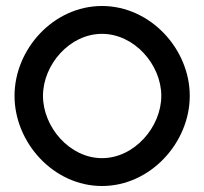

<svg xmlns="http://www.w3.org/2000/svg" viewBox="-20 -610 682 641"><path d="M320.5 -497C428.5 -497 518.5 -394 518.5 -290C518.5 -186 428.5 -82 320.5 -82C212.5 -82 123.5 -186 123.5 -290C123.5 -394 212.5 -497 320.5 -497ZM320.5 11C482.5 11 613.5 -134 613.5 -290C613.5 -446 482.5 -590 320.5 -590C158.5 -590 28.5 -446 28.5 -290C28.5 -134 158.5 11 320.5 11Z"/></svg>

Font: Charger
Style: Bd
Weight: 400
Designer: Jasper
Foundry: Cannot Into Space Fonts
Version: Version 0.98